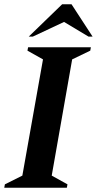

<svg xmlns="http://www.w3.org/2000/svg" viewBox="-34 -882 455 902"><path d="M-14 0 -11 -16 71 -57 168 -603 95 -644 98 -660H393L390 -644L305 -603L209 -57L283 -16L280 0ZM101 -710 258 -862H302L401 -710H382L267 -779L120 -710Z"/></svg>

Font: Spectral
Style: Bold Italic
Weight: 700
Italic angle: -10°
Designer: Jean-Baptiste Levee
Foundry: Production Type
Version: Version 2.001